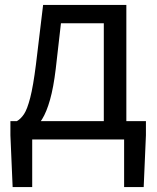

<svg xmlns="http://www.w3.org/2000/svg" viewBox="-20 -563 634 775"><path d="M110 0V192H31L22 -17V-74H569V-17L560 192H481V0ZM399 -28V-469H226L205 -285Q196 -210 182 -160.5Q168 -111 150 -82Q132 -53 111.5 -39Q91 -25 70 -21L48 -74Q64 -83 77 -102.5Q90 -122 102 -168.5Q114 -215 125 -302L154 -543H490V-28Z"/></svg>

Font: Noto Sans HK
Style: Regular
Weight: 400
Designer: Ryoko NISHIZUKA 西塚涼子 (kana, bopomofo & ideographs); Paul D. Hunt (Latin, Greek & Cyrillic); Sandoll Communications 산돌커뮤니
Foundry: Adobe
Version: Version 2.004-H2;hotconv 1.0.118;makeotfexe 2.5.65603